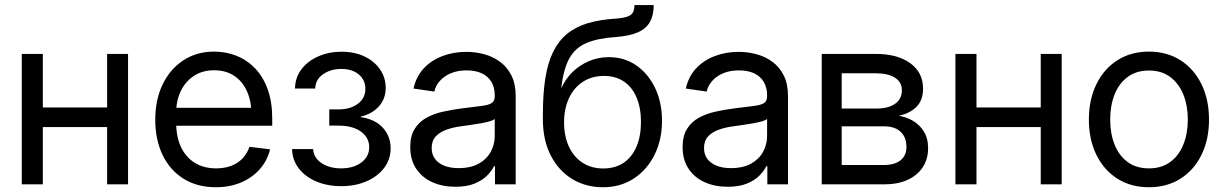

<svg xmlns="http://www.w3.org/2000/svg" viewBox="-20 -748 4967 779"><path d="M433.6 -312V-232.4H133.3V-312ZM153.8 -529.3V0H68.4V-529.3ZM499.5 -529.3V0H414.6V-529.3Z M856.4 11.7Q779.3 11.7 724.1 -23.2Q668.9 -58.1 639.4 -119.9Q609.9 -181.6 609.9 -262.2Q609.9 -343.3 639.9 -405.5Q669.9 -467.8 723.9 -503.2Q777.8 -538.6 848.6 -538.6Q897.9 -538.6 940.7 -521.2Q983.4 -503.9 1015.9 -469.7Q1048.3 -435.5 1066.4 -384.8Q1084.5 -334 1084.5 -267.1V-237.8H660.6V-310.5H1038.1L1000 -284.7Q1000 -337.9 981.9 -377.9Q963.9 -418 930.2 -440.4Q896.5 -462.9 848.6 -462.9Q801.3 -462.9 766.8 -440.2Q732.4 -417.5 713.6 -378.7Q694.8 -339.8 694.8 -291V-249.5Q694.8 -192.9 714.4 -151.4Q733.9 -109.9 770.3 -87.4Q806.6 -64.9 856.9 -64.9Q891.6 -64.9 918.7 -75.4Q945.8 -85.9 964.4 -105.7Q982.9 -125.5 992.2 -152.3L1075.7 -142.1Q1064.9 -96.7 1034.4 -62Q1003.9 -27.3 958.3 -7.8Q912.6 11.7 856.4 11.7Z M1364.7 7.3Q1307.6 7.3 1262.7 -12Q1217.8 -31.2 1191.9 -65.2Q1166 -99.1 1165 -143.1H1250.5Q1252.4 -107.9 1284.4 -86.4Q1316.4 -64.9 1363.8 -64.9Q1414.6 -64.9 1446.3 -88.9Q1478 -112.8 1478 -150.4Q1478 -189.5 1444.6 -213.9Q1411.1 -238.3 1353.5 -238.3H1315.9V-304.2H1353.5Q1401.4 -304.2 1431.9 -326.9Q1462.4 -349.6 1462.4 -387.2Q1462.4 -423.3 1435.8 -445.8Q1409.2 -468.3 1365.2 -468.3Q1321.8 -468.3 1290.8 -446.8Q1259.8 -425.3 1258.8 -388.7H1176.8Q1177.7 -433.1 1202.9 -466.6Q1228 -500 1270.8 -519Q1313.5 -538.1 1365.7 -538.1Q1419.9 -538.1 1460.2 -518.3Q1500.5 -498.5 1522.7 -465.3Q1544.9 -432.1 1544.9 -392.1Q1544.9 -346.7 1516.8 -315.9Q1488.8 -285.2 1443.4 -274.9V-272.9Q1502 -264.2 1533.4 -229.7Q1564.9 -195.3 1564.9 -146Q1564.9 -102.1 1539.1 -67.4Q1513.2 -32.7 1467.8 -12.7Q1422.4 7.3 1364.7 7.3Z M1827.1 9.8Q1775.9 9.8 1734.6 -8.5Q1693.4 -26.9 1668.9 -63Q1644.5 -99.1 1644.5 -151.4Q1644.5 -196.8 1662.6 -225.3Q1680.7 -253.9 1710.4 -270.3Q1740.2 -286.6 1777.6 -294.9Q1814.9 -303.2 1853 -308.1Q1902.3 -314.5 1931.6 -317.9Q1960.9 -321.3 1974.1 -329.3Q1987.3 -337.4 1987.3 -357.4V-361.3Q1987.3 -392.1 1974.4 -414.8Q1961.4 -437.5 1935.8 -450Q1910.2 -462.4 1873 -462.4Q1835.9 -462.4 1808.3 -450.4Q1780.8 -438.5 1763.9 -418.9Q1747.1 -399.4 1742.2 -376.5L1657.7 -388.7Q1668.5 -437.5 1699.2 -470.5Q1730 -503.4 1774.9 -520.5Q1819.8 -537.6 1872.1 -537.6Q1909.2 -537.6 1945.1 -527.8Q1981 -518.1 2009.5 -496.8Q2038.1 -475.6 2055.2 -441.4Q2072.3 -407.2 2072.3 -357.4V0H1988.3V-73.7H1984.4Q1975.1 -54.7 1956.1 -35.4Q1937 -16.1 1905.5 -3.2Q1874 9.8 1827.1 9.8ZM1840.3 -65.9Q1890.6 -65.9 1923.1 -84.5Q1955.6 -103 1971.4 -132.8Q1987.3 -162.6 1987.3 -196.3V-265.6Q1982.4 -260.3 1967.3 -255.9Q1952.1 -251.5 1931.4 -247.8Q1910.6 -244.1 1888.9 -241Q1867.2 -237.8 1849.1 -235.4Q1818.4 -231.4 1791.5 -221.9Q1764.6 -212.4 1748 -194.6Q1731.4 -176.8 1731.4 -147Q1731.4 -121.1 1745.1 -103Q1758.8 -85 1783.2 -75.4Q1807.6 -65.9 1840.3 -65.9Z M2426.8 11.7Q2356.4 11.7 2301.5 -21.7Q2246.6 -55.2 2214.6 -117.2Q2182.6 -179.2 2182.6 -264.6V-283.2Q2182.6 -367.7 2192.6 -430.7Q2202.6 -493.7 2224.4 -537.8Q2246.1 -582 2280.5 -610.4Q2314.9 -638.7 2364 -653.6Q2413.1 -668.5 2478 -672.4Q2509.3 -674.8 2525.6 -680.7Q2542 -686.5 2548.1 -698Q2554.2 -709.5 2554.2 -727.5H2632.3Q2632.3 -687 2617.4 -659.7Q2602.5 -632.3 2568.8 -617.2Q2535.2 -602.1 2478 -597.7Q2404.8 -592.8 2359.4 -573.5Q2314 -554.2 2290.3 -511.7Q2266.6 -469.2 2257.3 -392.6H2258.8Q2274.4 -427.7 2302.7 -455.6Q2331.1 -483.4 2368.9 -499.8Q2406.7 -516.1 2450.7 -516.1Q2513.7 -516.1 2562.3 -482.2Q2610.8 -448.2 2638.4 -390.1Q2666 -332 2666 -257.8Q2666 -180.7 2635.5 -119.6Q2605 -58.6 2551 -23.4Q2497.1 11.7 2426.8 11.7ZM2427.7 -64.5Q2476.1 -64.5 2510.3 -87.6Q2544.4 -110.8 2562.5 -153.3Q2580.6 -195.8 2580.6 -253.4Q2580.6 -310.5 2562.7 -352.5Q2544.9 -394.5 2511.5 -417.2Q2478 -439.9 2430.2 -439.9Q2381.8 -439.9 2345.2 -416.3Q2308.6 -392.6 2288.6 -349.9Q2268.6 -307.1 2268.6 -251Q2268.6 -196.3 2287.8 -154.1Q2307.1 -111.8 2343 -88.1Q2378.9 -64.5 2427.7 -64.5Z M2932.1 9.8Q2880.9 9.8 2839.6 -8.5Q2798.3 -26.9 2773.9 -63Q2749.5 -99.1 2749.5 -151.4Q2749.5 -196.8 2767.6 -225.3Q2785.6 -253.9 2815.4 -270.3Q2845.2 -286.6 2882.6 -294.9Q2919.9 -303.2 2958 -308.1Q3007.3 -314.5 3036.6 -317.9Q3065.9 -321.3 3079.1 -329.3Q3092.3 -337.4 3092.3 -357.4V-361.3Q3092.3 -392.1 3079.3 -414.8Q3066.4 -437.5 3040.8 -450Q3015.1 -462.4 2978 -462.4Q2940.9 -462.4 2913.3 -450.4Q2885.7 -438.5 2868.9 -418.9Q2852.1 -399.4 2847.2 -376.5L2762.7 -388.7Q2773.4 -437.5 2804.2 -470.5Q2835 -503.4 2879.9 -520.5Q2924.8 -537.6 2977.1 -537.6Q3014.2 -537.6 3050 -527.8Q3085.9 -518.1 3114.5 -496.8Q3143.1 -475.6 3160.2 -441.4Q3177.2 -407.2 3177.2 -357.4V0H3093.3V-73.7H3089.4Q3080.1 -54.7 3061 -35.4Q3042 -16.1 3010.5 -3.2Q2979 9.8 2932.1 9.8ZM2945.3 -65.9Q2995.6 -65.9 3028.1 -84.5Q3060.5 -103 3076.4 -132.8Q3092.3 -162.6 3092.3 -196.3V-265.6Q3087.4 -260.3 3072.3 -255.9Q3057.1 -251.5 3036.4 -247.8Q3015.6 -244.1 2993.9 -241Q2972.2 -237.8 2954.1 -235.4Q2923.3 -231.4 2896.5 -221.9Q2869.6 -212.4 2853 -194.6Q2836.4 -176.8 2836.4 -147Q2836.4 -121.1 2850.1 -103Q2863.8 -85 2888.2 -75.4Q2912.6 -65.9 2945.3 -65.9Z M3314 0V-529.3H3532.7Q3621.1 -529.3 3673.1 -491.7Q3725.1 -454.1 3725.1 -388.2Q3725.1 -341.3 3698.2 -314.5Q3671.4 -287.6 3626.5 -278.3Q3656.2 -273.9 3683.6 -258.1Q3710.9 -242.2 3728.3 -214.6Q3745.6 -187 3745.6 -146Q3745.6 -103.5 3724.4 -70.3Q3703.1 -37.1 3663.1 -18.6Q3623 0 3566.9 0ZM3395 -78.6H3566.9Q3610.4 -78.6 3634 -97.9Q3657.7 -117.2 3657.7 -151.4Q3657.7 -191.4 3634 -213.4Q3610.4 -235.4 3566.9 -235.4H3395ZM3395 -307.6H3535.2Q3584.5 -307.6 3611.8 -327.1Q3639.2 -346.7 3639.2 -381.8Q3639.2 -414.6 3611.3 -432.6Q3583.5 -450.7 3532.7 -450.7H3395Z M4221.7 -312V-232.4H3921.4V-312ZM3941.9 -529.3V0H3856.4V-529.3ZM4287.6 -529.3V0H4202.6V-529.3Z M4641.6 11.7Q4568.8 11.7 4513.9 -22.9Q4459 -57.6 4428.5 -119.6Q4397.9 -181.6 4397.9 -262.7Q4397.9 -344.2 4428.5 -406.5Q4459 -468.8 4513.9 -503.7Q4568.8 -538.6 4641.6 -538.6Q4714.4 -538.6 4769.3 -503.7Q4824.2 -468.8 4854.7 -406.5Q4885.3 -344.2 4885.3 -262.7Q4885.3 -181.6 4854.7 -119.6Q4824.2 -57.6 4769.3 -22.9Q4714.4 11.7 4641.6 11.7ZM4641.6 -64.9Q4692.9 -64.9 4728 -90.8Q4763.2 -116.7 4781.2 -161.6Q4799.3 -206.5 4799.3 -262.7Q4799.3 -319.3 4781.2 -364.3Q4763.2 -409.2 4728 -435.5Q4692.9 -461.9 4641.6 -461.9Q4590.3 -461.9 4555.2 -435.8Q4520 -409.7 4502.2 -364.7Q4484.4 -319.8 4484.4 -262.7Q4484.4 -206.1 4502.2 -161.4Q4520 -116.7 4554.9 -90.8Q4589.8 -64.9 4641.6 -64.9Z"/></svg>

Font: Inter 24pt
Style: Regular
Weight: 400
Designer: Rasmus Andersson
Foundry: rsms
Version: Version 4.001;git-66647c0bb